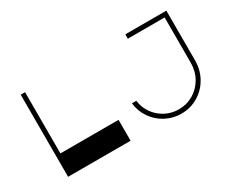

<svg xmlns="http://www.w3.org/2000/svg" viewBox="-106 -1046 1692 1410"><g transform="rotate(-30 740.0 -340.5)"><path d="M674 -177V0H144V-696H181V-177ZM1379 -276Q1379 -194 1341.5 -127.5Q1304 -61 1239.5 -23Q1175 15 1098 15Q1027 15 966 -17.5Q905 -50 866 -107Q827 -164 820 -233H857Q864 -174 898 -125.5Q932 -77 984.5 -49.5Q1037 -22 1098 -22Q1165 -22 1221 -55Q1277 -88 1310 -146Q1343 -204 1343 -276V-659H1031V-696H1379Z"/></g></svg>

Font: Major Mono Display
Style: Regular
Weight: 400
Designer: Emre Parlak
Foundry: Emre Parlak
Version: Version 2.000; ttfautohint (v1.8) -l 8 -r 50 -G 200 -x 14 -D